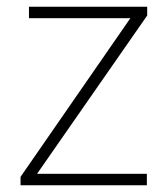

<svg xmlns="http://www.w3.org/2000/svg" viewBox="-20 -550 499 570"><path d="M416 0H41V-25L367 -496H66V-530H417V-504L90 -34H416Z"/></svg>

Font: Noto Sans Cham ExtraLight
Style: Regular
Weight: 250
Version: Version 2.002